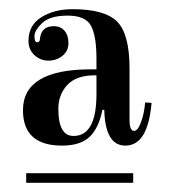

<svg xmlns="http://www.w3.org/2000/svg" viewBox="-20 -617 380 418"><path d="M37 -219V-240H270V-219ZM138 -597Q208 -597 235 -570Q262 -543 262 -468V-356Q262 -332 272 -332Q280 -332 287 -351Q294 -370 296 -394L310 -393Q302 -300 253 -300Q209 -300 207 -378H203Q195 -338 175 -319Q155 -300 115 -300Q30 -300 30 -377Q30 -466 177 -466Q183 -466 190 -466V-489Q190 -539 178 -561Q166 -583 127.5 -583Q89 -583 72 -567Q55 -551 55 -538Q55 -525 61 -525Q67 -525 67 -533Q70 -560 97 -560Q112 -560 120.5 -550Q129 -540 129 -523Q129 -506 116 -495.5Q103 -485 85.5 -485Q68 -485 55 -497Q42 -509 42 -528Q42 -562 70 -579.5Q98 -597 138 -597ZM190 -412V-453Q188 -453 186 -453Q146 -453 126.5 -432Q107 -411 107 -380Q107 -321 140 -321Q190 -321 190 -412Z"/></svg>

Font: Elsie
Style: Regular
Weight: 400
Designer: Alejandro Inler
Foundry: Alejandro Inler
Version: 1.002